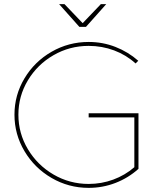

<svg xmlns="http://www.w3.org/2000/svg" viewBox="-20 -906 800 929"><path d="M650 -358V-89Q601 -45 539 -21Q477 3 409 3Q312 3 229.5 -45Q147 -93 98.5 -174.5Q50 -256 50 -351Q50 -446 98.5 -527Q147 -608 229.5 -655.5Q312 -703 409 -703Q477 -703 538.5 -679Q600 -655 649 -612L636 -599Q591 -640 532.5 -662Q474 -684 409 -684Q317 -684 239 -639Q161 -594 115 -517.5Q69 -441 69 -351Q69 -261 115 -184Q161 -107 239 -61.5Q317 -16 409 -16Q471 -16 528 -37Q585 -58 630 -97V-338H409V-358ZM468 -886H494L396 -776H364L266 -886H292L380 -794Z"/></svg>

Font: Gontserrat Thin
Style: Regular
Weight: 250
Designer: Julieta Ulanovsky
Foundry: Julieta Ulanovsky
Version: Version 6.001